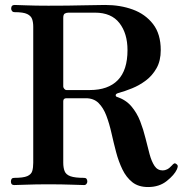

<svg xmlns="http://www.w3.org/2000/svg" viewBox="-20 -746 763 774"><path d="M577 8Q538 8 513.5 -11.5Q489 -31 473.5 -63Q458 -95 448 -133Q438 -171 429.5 -209Q421 -247 409 -279Q397 -311 377.5 -330.5Q358 -350 326 -350H248Q235 -350 235 -338V-90Q235 -70 240.5 -56Q246 -42 264 -35.5Q282 -29 319 -29Q332 -29 332 -14Q332 -9 328.5 -4.5Q325 0 319 0Q309 0 269.5 -1.5Q230 -3 175 -3Q123 -3 85.5 -1.5Q48 0 37 0Q24 0 24 -14Q24 -29 37 -29Q74 -29 90 -36Q106 -43 110 -56.5Q114 -70 114 -90V-638Q114 -656 109.5 -669Q105 -682 89.5 -689.5Q74 -697 39 -697Q32 -697 28.5 -701.5Q25 -706 25 -711Q25 -726 39 -726Q46 -726 84.5 -724.5Q123 -723 175 -723Q258 -723 313 -724.5Q368 -726 404 -726Q465 -726 515.5 -707.5Q566 -689 597 -649Q628 -609 628 -544Q628 -501 611 -471Q594 -441 568 -421.5Q542 -402 512.5 -390Q483 -378 457 -371Q447 -368 446.5 -363Q446 -358 450 -356Q487 -344 509.5 -317.5Q532 -291 545 -257.5Q558 -224 566.5 -189Q575 -154 583 -124.5Q591 -95 603 -77Q615 -59 636 -59Q645 -59 654 -63.5Q663 -68 673 -79Q678 -85 682 -87Q686 -89 692 -84Q697 -80 696.5 -75Q696 -70 693 -63Q683 -41 652.5 -16.5Q622 8 577 8ZM248 -383H342Q416 -383 455 -423Q494 -463 494 -544Q494 -611 461.5 -653Q429 -695 363 -695H256Q248 -695 241.5 -691.5Q235 -688 235 -674V-397Q235 -393 239 -388Q243 -383 248 -383Z"/></svg>

Font: Zen Antique Soft
Style: Regular
Weight: 400
Designer: Yoshimichi Ohira
Foundry: Positype
Version: Version 1.001